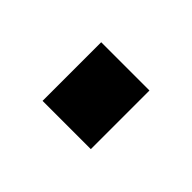

<svg xmlns="http://www.w3.org/2000/svg" viewBox="-43 -428 301 301"><g transform="rotate(45 107.5 -278.0)"><path d="M54 -213V-343H161V-213Z"/></g></svg>

Font: Cabin Condensed
Style: Bold
Weight: 700
Width: 3
Designer: Pablo Impallari
Foundry: Pablo Impallari. http://www.impallari.com Igino Marini. http://www.ikern.com
Version: Version 3.001; ttfautohint (v1.8.3)